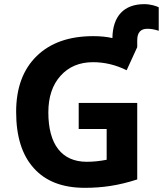

<svg xmlns="http://www.w3.org/2000/svg" viewBox="-20 -899 788 929"><path d="M360.8 -274.9H496.1V-126C463.4 -119.6 431.6 -116.2 399.9 -116.2C278.8 -116.2 213.9 -200.2 213.9 -355C213.9 -429.2 233.4 -488.3 272.9 -532.2C312.5 -576.2 364.7 -598.1 430.2 -598.1C486.3 -598.1 540.5 -585 592.8 -559.1L644 -670.9V-704.1C644 -741.2 660.2 -759.8 692.9 -759.8C710.9 -759.8 729.5 -756.3 748 -750V-863.8C735.8 -870.1 708 -878.9 678.2 -878.9C580.6 -878.9 525.4 -821.8 523.9 -714.8C495.6 -721.2 464.8 -724.1 431.2 -724.1C314.5 -724.1 223.1 -691.9 157.2 -627.4C91.3 -563 58.1 -473.1 58.1 -357.9C58.1 -239.3 86.4 -148.4 143.6 -85.4C200.2 -22 282.2 9.8 390.1 9.8C474.6 9.8 552.2 -1 644 -30.8V-400.9H360.8Z"/></svg>

Font: Noto Reveo Sans
Style: Bold
Weight: 700
Designer: Monotype Design team
Foundry: Monotype Imaging Inc.
Version: Version 1.04